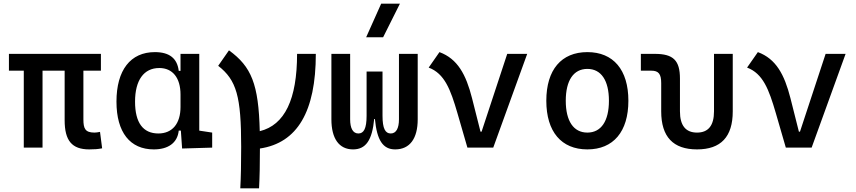

<svg xmlns="http://www.w3.org/2000/svg" viewBox="-20 -815 4728 1060"><path d="M472.7 9.8C503.4 9.8 519.5 8.3 543.9 3.9L532.2 -86.9C519.5 -84.5 510.7 -83 502 -83C450.2 -83 440.4 -105 440.4 -156.2V-424.8H537.1V-517.6H29.3V-424.8H111.3V0H214.8V-424.8H336.9V-151.4C336.9 -38.6 377 9.8 472.7 9.8Z M829.1 9.8C907.2 9.8 959.5 -24.9 966.8 -93.8H978.5L985.4 4.9L1151.4 0V-83L1080.1 -93.8V-517.6H976.6V-423.8H966.8C958.5 -493.2 915 -527.3 835 -527.3C700.2 -527.3 623 -427.7 623 -253.9C623 -84 698.2 9.8 829.1 9.8ZM976.6 -224.6C976.6 -132.3 931.2 -78.1 854.5 -78.1C769.5 -78.1 725.6 -137.7 725.6 -253.9C725.6 -372.1 773.9 -439.5 859.4 -439.5C933.1 -439.5 976.6 -385.3 976.6 -293Z M1306.6 224.6H1410.2C1413.6 163.1 1415 89.8 1415 4.9C1621.6 -25.9 1723.6 -199.2 1723.6 -517.6H1620.1C1620.1 -266.1 1551.8 -124.5 1414.1 -90.8C1407.7 -351.1 1368.2 -446.8 1244.1 -537.1L1184.6 -451.7C1286.1 -372.6 1311.5 -282.7 1311.5 -4.9C1311.5 84.5 1310.1 160.6 1306.6 224.6Z M2161.6 9.8C2242.7 9.8 2286.1 -50.3 2286.1 -156.2V-517.6H2182.6V-156.2C2182.6 -106.4 2167 -78.1 2137.2 -78.1C2107.4 -78.1 2091.8 -105 2091.8 -175.8V-419.9H2003.9V-175.8C2003.9 -105 1988.3 -78.1 1958.5 -78.1C1928.7 -78.1 1913.1 -106.4 1913.1 -156.2V-517.6H1809.6V-156.2C1809.6 -50.3 1851.6 9.8 1929.2 9.8C1999.5 9.8 2034.7 -40.5 2045.9 -158.2H2049.8C2061 -40.5 2094.2 9.8 2161.6 9.8ZM2001.5 -609.4H2095.2L2188 -794.9H2084.5Z M2560.5 0H2703.1L2890.6 -517.6H2780.3L2638.7 -87.9H2632.8L2585.9 -273.4C2552.7 -403.8 2506.3 -490.2 2406.2 -527.3L2346.7 -441.9C2434.6 -408.7 2467.3 -321.3 2505.4 -190.4Z M3222.7 9.8C3366.2 9.8 3449.2 -87.9 3449.2 -258.8C3449.2 -429.7 3366.2 -527.3 3222.7 -527.3C3079.1 -527.3 2996.1 -429.7 2996.1 -258.8C2996.1 -87.9 3079.1 9.8 3222.7 9.8ZM3222.7 -83C3146.5 -83 3103.5 -146.5 3103.5 -258.8C3103.5 -371.1 3146.5 -434.6 3222.7 -434.6C3298.8 -434.6 3341.8 -371.1 3341.8 -258.8C3341.8 -146.5 3298.8 -83 3222.7 -83Z M3828.1 9.8C3960 9.8 4025.4 -59.6 4025.4 -200.2V-517.6H3921.9V-200.2C3921.9 -122.1 3890.6 -83 3828.1 -83C3765.6 -83 3733.9 -122.1 3733.9 -200.2V-380.9C3733.9 -481.4 3697.3 -517.6 3595.2 -517.6H3518.1V-424.8H3575.7C3615.7 -424.8 3630.4 -406.7 3630.4 -356.4V-200.2C3630.4 -59.6 3696.3 9.8 3828.1 9.8Z M4318.4 0H4460.9L4648.4 -517.6H4538.1L4396.5 -87.9H4390.6L4343.8 -273.4C4310.5 -403.8 4264.2 -490.2 4164.1 -527.3L4104.5 -441.9C4192.4 -408.7 4225.1 -321.3 4263.2 -190.4Z"/></svg>

Font: CaskaydiaCove Nerd Font
Style: Regular
Weight: 400
Designer: Aaron Bell
Foundry: Saja Typeworks
Version: Version 2111.1;Nerd Fonts 2.3.3